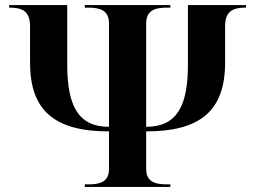

<svg xmlns="http://www.w3.org/2000/svg" viewBox="-20 -734 1016 754"><path d="M313 0H649V-10H636C591 -10 554 -18 554 -71V-218C764 -218 864 -297 864 -488V-632C864 -695 901 -704 946 -704V-714H718V-481C718 -324 679 -236 554 -236V-642C554 -695 591 -704 636 -704H649V-714H313V-704H326C371 -704 408 -695 408 -642V-236C285 -236 244 -322 244 -481V-714H16V-704C61 -704 98 -695 98 -632V-488C98 -299 195 -218 408 -218V-71C408 -18 371 -10 326 -10H313Z"/></svg>

Font: Noto Serif Display
Style: Bold
Weight: 700
Designer: Monotype Design Team
Foundry: Monotype Imaging Inc.
Version: Version 2.009